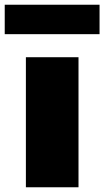

<svg xmlns="http://www.w3.org/2000/svg" viewBox="-56 -792 441 812"><path d="M53.5 0V-550H276V0ZM-36 -647.5V-772H365V-647.5Z"/></svg>

Font: Encode Sans SemiExpanded Black
Style: Regular
Weight: 900
Width: 6
Designer: Multiple Designers
Foundry: Impallari Type
Version: Version 3.002